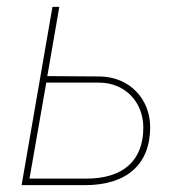

<svg xmlns="http://www.w3.org/2000/svg" viewBox="-20 -540 518 560"><path d="M43 0H228C350 0 418 -61 418 -169C418 -251 358 -316 271 -317L118 -318L153 -520H133ZM66 -19 115 -299H269C344 -299 398 -243 398 -168C398 -72 340 -19 231 -19Z"/></svg>

Font: Fixel Text 20240404 Thin
Style: Italic
Weight: 100
Width: 4
Italic angle: -10°
Designer: AlfaBravo + MacPaw
Foundry: Kyrylo Tkachov, Marchela Mozhyna, Serhii Makarenko, Maria Weinstein, Zakhar Kryvoshyya
Version: Version 1.211;Glyphs 3.2 (3225)